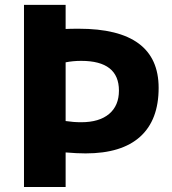

<svg xmlns="http://www.w3.org/2000/svg" viewBox="-20 -750 691 770"><path d="M76.2 0V-730.5H243.2V-633.8Q260.7 -634.8 295.9 -634.8Q616.2 -634.8 616.2 -397.5Q616.2 -268.6 542 -201.7Q467.8 -134.8 323.2 -134.8Q288.1 -134.8 243.2 -138.7V0ZM243.2 -264.6Q274.4 -259.8 305.7 -259.8Q377.9 -259.8 417.5 -293Q457 -326.2 457 -386.7Q457 -505.9 305.7 -505.9Q272.5 -505.9 243.2 -500Z"/></svg>

Font: GenEi M Gothic v2 Heavy
Style: Regular
Weight: 800
Version: Version 2.0